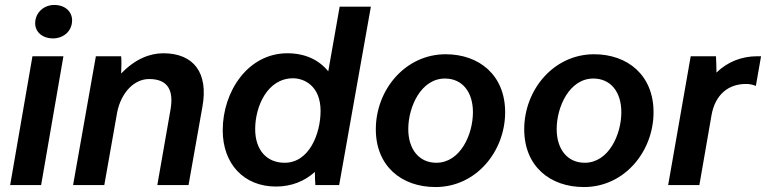

<svg xmlns="http://www.w3.org/2000/svg" viewBox="-20 -747 3092 775"><path d="M21 0H146L236 -520H111ZM194 -592C236 -592 271 -621 271 -665C271 -700 243 -727 199 -727C157 -727 122 -696 122 -653C122 -618 151 -592 194 -592Z M275 0H401L453 -294C469 -373 521 -428 582 -428C659 -428 682 -381 668 -303L615 0H741L797 -316C822 -453 762 -532 639 -532C584 -532 524 -508 469 -450C470 -475 471 -501 469 -520H367Z M1253 0H1349L1477 -720H1351L1305 -459C1268 -505 1212 -532 1140 -532C981 -532 879 -378 879 -221C879 -86 964 6 1094 6C1157 6 1210 -16 1251 -53C1251 -32 1252 -11 1253 0ZM1163 -431C1206 -431 1274 -402 1274 -299C1274 -209 1229 -90 1129 -90C1056 -90 1010 -142 1010 -226C1010 -317 1059 -431 1163 -431Z M1738 8C1902 8 2019 -136 2019 -294C2019 -444 1914 -528 1779 -528C1616 -528 1497 -385 1497 -225C1497 -77 1600 8 1738 8ZM1741 -90C1672 -90 1628 -144 1628 -226C1628 -315 1679 -430 1776 -430C1846 -430 1889 -376 1889 -294C1889 -204 1838 -90 1741 -90Z M2337 8C2501 8 2618 -136 2618 -294C2618 -444 2513 -528 2378 -528C2215 -528 2096 -385 2096 -225C2096 -77 2199 8 2337 8ZM2340 -90C2271 -90 2227 -144 2227 -226C2227 -315 2278 -430 2375 -430C2445 -430 2488 -376 2488 -294C2488 -204 2437 -90 2340 -90Z M2677 0H2803L2852 -282C2866 -362 2918 -411 2998 -408C3011 -407 3022 -404 3031 -400L3052 -520H3037C2973 -520 2916 -497 2872 -454C2872 -475 2871 -498 2870 -520H2768Z"/></svg>

Font: Fixel Text 20240404 SemiBold
Style: Italic
Weight: 600
Width: 4
Italic angle: -10°
Designer: AlfaBravo + MacPaw
Foundry: Kyrylo Tkachov, Marchela Mozhyna, Serhii Makarenko, Maria Weinstein, Zakhar Kryvoshyya
Version: Version 1.211;Glyphs 3.2 (3225)